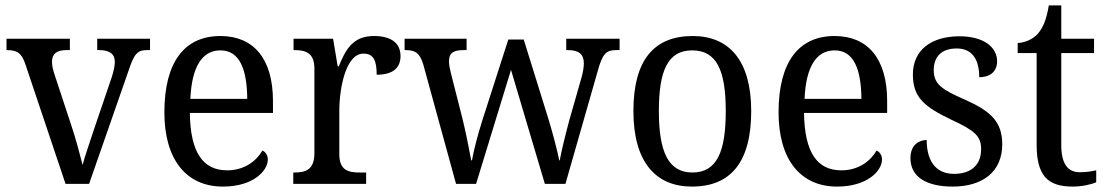

<svg xmlns="http://www.w3.org/2000/svg" viewBox="-20 -679 4090 709"><path d="M74 -441 222 0H309L454 -416C475 -480 487 -494 523 -494H534V-536H339V-494H346C384 -494 404 -480 404 -451C404 -435 400 -418 393 -395L329 -207C312 -155 292 -98 285 -70C276 -105 259 -171 242 -220L180 -408C175 -424 172 -437 172 -451C172 -480 189 -494 225 -494H238V-536H4V-494C43 -494 60 -484 74 -441Z M803 10C916 10 969 -49 969 -90C969 -107 959 -119 949 -123C927 -85 883 -50 819 -50C730 -50 683 -115 681 -262H988V-306C988 -464 915 -546 794 -546C662 -546 587 -451 587 -264C587 -91 667 10 803 10ZM893 -314H683C688 -430 725 -493 794 -493C866 -493 892 -421 893 -314Z M1063 0H1332V-42H1307C1267 -42 1233 -50 1233 -109V-270C1233 -353 1257 -481 1322 -481C1358 -481 1371 -458 1371 -403C1434 -403 1459 -431 1459 -472C1459 -518 1427 -546 1361 -546C1282 -546 1256 -495 1231 -434H1227L1210 -536H1064V-494H1067C1107 -494 1141 -485 1141 -426V-114C1141 -51 1108 -42 1066 -42H1063Z M1543 -441 1664 0H1738L1867 -421L1992 0H2068L2187 -416C2205 -483 2220 -494 2256 -494H2268V-536H2071V-494H2077C2117 -494 2136 -479 2136 -445C2136 -434 2133 -412 2128 -395L2082 -234C2065 -170 2053 -120 2047 -87H2045C2039 -120 2020 -191 2006 -237L1914 -533H1857L1760 -231C1745 -183 1728 -120 1723 -87H1720C1714 -120 1700 -192 1688 -240L1645 -409C1641 -424 1638 -441 1638 -452C1638 -485 1656 -494 1693 -494H1703V-536H1474V-494H1477C1513 -494 1530 -484 1543 -441Z M2535 10C2679 10 2754 -81 2754 -269C2754 -456 2672 -546 2538 -546C2394 -546 2319 -456 2319 -269C2319 -81 2401 10 2535 10ZM2537 -42C2447 -42 2413 -120 2413 -269C2413 -418 2446 -493 2536 -493C2627 -493 2660 -418 2660 -269C2660 -120 2628 -42 2537 -42Z M3071 10C3184 10 3237 -49 3237 -90C3237 -107 3227 -119 3217 -123C3195 -85 3151 -50 3087 -50C2998 -50 2951 -115 2949 -262H3256V-306C3256 -464 3183 -546 3062 -546C2930 -546 2855 -451 2855 -264C2855 -91 2935 10 3071 10ZM3161 -314H2951C2956 -430 2993 -493 3062 -493C3134 -493 3160 -421 3161 -314Z M3498 10C3609 10 3681 -45 3681 -146C3681 -230 3638 -269 3541 -312C3459 -348 3428 -368 3428 -420C3428 -467 3454 -500 3513 -500C3568 -500 3596 -462 3596 -394C3639 -394 3662 -417 3662 -453C3662 -503 3615 -545 3523 -545C3420 -545 3351 -495 3351 -404C3351 -318 3395 -284 3493 -237C3579 -197 3603 -177 3603 -128C3603 -72 3568 -37 3503 -37C3430 -37 3402 -92 3402 -162C3376 -162 3342 -146 3342 -95C3342 -25 3402 10 3498 10Z M3941 10C3975 10 4011 2 4028 -6V-50C4009 -46 3991 -43 3967 -43C3924 -43 3899 -73 3899 -143V-483H4020V-536H3899V-659H3853C3844 -606 3832 -577 3812 -554C3792 -532 3764 -522 3738 -520V-483H3808V-145C3808 -30 3849 10 3941 10Z"/></svg>

Font: Noto Serif Bengali SemiCondensed
Style: Regular
Weight: 400
Width: 4
Designer: Juan Bruce, Universal Thirst, Indian Type Foundry and the Monotype Design Team.
Foundry: Monotype Imaging Inc.
Version: Version 2.003